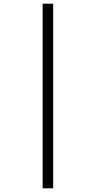

<svg xmlns="http://www.w3.org/2000/svg" viewBox="-20 -780 520 1040"><path d="M211 240V-760H268V240Z"/></svg>

Font: Noto Serif Lao Condensed Medium
Style: Regular
Weight: 500
Width: 3
Designer: Monotype Design Team
Foundry: Monotype Imaging Inc.
Version: Version 2.003; ttfautohint (v1.8.4.7-5d5b)